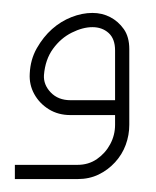

<svg xmlns="http://www.w3.org/2000/svg" viewBox="-20 -178 241 297"><path d="M3 99V77H100Q117 77 130 68Q143 59 150.5 45Q158 31 158 15V-100Q158 -118 148 -127Q138 -136 123 -136Q108 -136 91 -127.5Q74 -119 62 -102.5Q50 -86 48 -62Q47 -47 58.5 -35Q70 -23 89 -23H169V0H89Q70 0 55.5 -9Q41 -18 33 -32.5Q25 -47 26 -64Q27 -86 37 -103.5Q47 -121 60.5 -133Q74 -145 90.5 -151.5Q107 -158 123 -158Q138 -158 150.5 -151.5Q163 -145 171.5 -133Q180 -121 180 -102V15Q180 31 174.5 46Q169 61 158 73Q147 85 132.5 92Q118 99 100 99Z"/></svg>

Font: Mada Light
Style: Regular
Weight: 300
Designer: Khaled Hosny
Version: Version 1.5